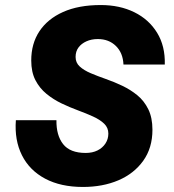

<svg xmlns="http://www.w3.org/2000/svg" viewBox="-20 -730 690 762"><path d="M309 12Q221 12 159 -21Q97 -54 67 -114Q37 -174 43 -253H204Q203 -193 230.5 -158Q258 -123 320 -123Q347 -123 367 -133Q387 -143 398.5 -160.5Q410 -178 410 -200Q410 -223 393.5 -239Q377 -255 349.5 -267.5Q322 -280 289.5 -292Q257 -304 224.5 -319.5Q192 -335 164.5 -357.5Q137 -380 120.5 -412Q104 -444 104 -490Q104 -557 136.5 -606Q169 -655 230.5 -682.5Q292 -710 380 -710Q455 -710 513 -681.5Q571 -653 603.5 -600Q636 -547 634 -474H470Q468 -520 440 -547.5Q412 -575 368 -575Q343 -575 323 -566Q303 -557 291.5 -541.5Q280 -526 280 -504Q280 -481 296.5 -466Q313 -451 340 -439.5Q367 -428 400 -416.5Q433 -405 465.5 -389.5Q498 -374 525 -352Q552 -330 568.5 -296.5Q585 -263 585 -215Q585 -143 548.5 -92Q512 -41 450 -14.5Q388 12 309 12Z"/></svg>

Font: Azeret Mono Thin
Style: Bold Italic
Weight: 700
Italic angle: -12°
Version: Version 1.002